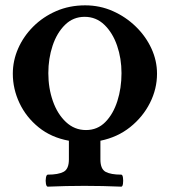

<svg xmlns="http://www.w3.org/2000/svg" viewBox="-20 -696 636 719"><path d="M159 3Q154 3 152 -8Q150 -19 152 -30.5Q154 -42 159 -42Q198 -42 218 -52.5Q238 -63 238 -99V-169Q172 -181 125 -219Q78 -257 53 -310Q28 -363 28 -420Q28 -469 48 -514.5Q68 -560 104.5 -596.5Q141 -633 190.5 -654.5Q240 -676 299 -676Q354 -676 402.5 -654.5Q451 -633 488.5 -596.5Q526 -560 547 -514.5Q568 -469 568 -420Q568 -363 541.5 -310.5Q515 -258 467.5 -220Q420 -182 356 -169V-99Q356 -63 375.5 -52.5Q395 -42 434 -42Q439 -42 440.5 -30.5Q442 -19 440.5 -8Q439 3 434 3Q365 0 296 0Q228 0 159 3ZM302 -209Q345 -209 374.5 -239Q404 -269 419.5 -317.5Q435 -366 435 -422Q435 -477 418.5 -525Q402 -573 371 -603Q340 -633 297 -633Q254 -633 223.5 -603Q193 -573 177 -525Q161 -477 161 -422Q161 -366 178 -317.5Q195 -269 227 -239Q259 -209 302 -209Z"/></svg>

Font: Junicode
Style: Bold
Weight: 700
Designer: Peter S. Baker
Version: Version 2.100; ttfautohint (v1.8.4)